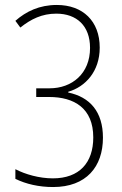

<svg xmlns="http://www.w3.org/2000/svg" viewBox="-20 -744 492 774"><path d="M382 -552C382 -659 314 -724 209 -724C139 -724 85 -698 42 -660L62 -633C105 -667 149 -689 207 -689C289 -689 343 -640 343 -551C343 -447 270 -388 180 -388H126V-353H178C279 -353 356 -308 356 -190C356 -88 300 -25 193 -25C139 -25 82 -41 42 -62V-23C85 -2 137 10 194 10C328 10 395 -72 395 -189C395 -294 342 -353 255 -371V-374C324 -394 382 -456 382 -552Z"/></svg>

Font: Noto Sans Ethiopic Condensed ExtraLight
Style: Regular
Weight: 200
Width: 3
Designer: Monotype Design Team
Foundry: Monotype Imaging Inc.
Version: Version 2.102